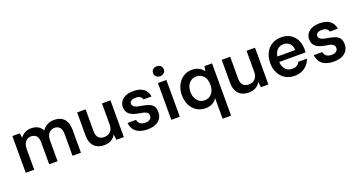

<svg xmlns="http://www.w3.org/2000/svg" viewBox="-48 -1537 4793 2557"><g transform="rotate(-20 2349.0 -258.5)"><path d="M69 0V-521H175L184 -454Q208 -490 248 -511.5Q288 -533 336 -533Q374 -533 403.5 -523.5Q433 -514 456 -494.5Q479 -475 493 -445Q521 -488 565 -510.5Q609 -533 660 -533Q723 -533 765.5 -509Q808 -485 829.5 -437.5Q851 -390 851 -322V0H732V-310Q732 -370 706 -401Q680 -432 632 -432Q600 -432 574.5 -416Q549 -400 534.5 -369.5Q520 -339 520 -296V0H401V-310Q401 -370 375 -401Q349 -432 300 -432Q269 -432 244 -416Q219 -400 204 -369.5Q189 -339 189 -296V0Z M1180 12Q1120 12 1077 -11Q1034 -34 1010.5 -80Q987 -126 987 -195V-521H1107V-209Q1107 -148 1136 -118.5Q1165 -89 1218 -89Q1252 -89 1279 -104Q1306 -119 1322.5 -148.5Q1339 -178 1339 -222V-521H1459V0H1353L1344 -81Q1323 -37 1281 -12.5Q1239 12 1180 12Z M1797 12Q1723 12 1673.5 -10Q1624 -32 1599 -71Q1574 -110 1570 -160H1690Q1693 -139 1705 -121Q1717 -103 1739.5 -92.5Q1762 -82 1796 -82Q1825 -82 1845 -90.5Q1865 -99 1875 -114Q1885 -129 1885 -148Q1885 -174 1872.5 -188.5Q1860 -203 1835.5 -211Q1811 -219 1775 -224Q1731 -231 1695.5 -242Q1660 -253 1635 -270.5Q1610 -288 1596.5 -315Q1583 -342 1583 -380Q1583 -424 1607 -459Q1631 -494 1677 -513.5Q1723 -533 1786 -533Q1878 -533 1930 -493Q1982 -453 1991 -382H1877Q1872 -409 1848 -424Q1824 -439 1785 -439Q1743 -439 1721.5 -424Q1700 -409 1700 -384Q1700 -367 1710.5 -353Q1721 -339 1745 -329Q1769 -319 1810 -313Q1875 -303 1918.5 -287.5Q1962 -272 1984.5 -241Q2007 -210 2006 -155Q2006 -103 1980 -65.5Q1954 -28 1907 -8Q1860 12 1797 12Z M2132 0V-521H2252V0ZM2192 -596Q2159 -596 2137.5 -616.5Q2116 -637 2116 -667Q2116 -698 2137.5 -717.5Q2159 -737 2192 -737Q2225 -737 2246.5 -717.5Q2268 -698 2268 -667Q2268 -637 2246.5 -616.5Q2225 -596 2192 -596Z M2779 220V-74Q2754 -31 2711.5 -9.5Q2669 12 2617 12Q2545 12 2490.5 -23Q2436 -58 2406 -119.5Q2376 -181 2376 -259Q2376 -338 2407 -400Q2438 -462 2492 -497.5Q2546 -533 2616 -533Q2658 -533 2689.5 -521.5Q2721 -510 2743 -491.5Q2765 -473 2779 -452L2792 -521H2899V220ZM2639 -92Q2682 -92 2714 -113Q2746 -134 2763.5 -172Q2781 -210 2781 -261Q2781 -313 2763.5 -350.5Q2746 -388 2714 -408.5Q2682 -429 2639 -429Q2599 -429 2567 -408.5Q2535 -388 2516.5 -350Q2498 -312 2498 -261Q2498 -210 2516.5 -172Q2535 -134 2567 -113Q2599 -92 2639 -92Z M3229 12Q3169 12 3126 -11Q3083 -34 3059.5 -80Q3036 -126 3036 -195V-521H3156V-209Q3156 -148 3185 -118.5Q3214 -89 3267 -89Q3301 -89 3328 -104Q3355 -119 3371.5 -148.5Q3388 -178 3388 -222V-521H3508V0H3402L3393 -81Q3372 -37 3330 -12.5Q3288 12 3229 12Z M3878 12Q3805 12 3748.5 -21.5Q3692 -55 3660 -116Q3628 -177 3628 -257Q3628 -339 3659.5 -401.5Q3691 -464 3747.5 -498.5Q3804 -533 3879 -533Q3956 -533 4010 -499.5Q4064 -466 4092.5 -408Q4121 -350 4121 -278Q4121 -268 4121 -256.5Q4121 -245 4119 -232H3715V-309H4001Q3999 -369 3964.5 -402.5Q3930 -436 3879 -436Q3842 -436 3812 -418Q3782 -400 3764 -364.5Q3746 -329 3746 -275V-246Q3746 -196 3763 -160Q3780 -124 3809.5 -105.5Q3839 -87 3878 -87Q3922 -87 3947 -103Q3972 -119 3985 -148H4107Q4094 -103 4062 -66.5Q4030 -30 3983.5 -9Q3937 12 3878 12Z M4437 12Q4363 12 4313.5 -10Q4264 -32 4239 -71Q4214 -110 4210 -160H4330Q4333 -139 4345 -121Q4357 -103 4379.5 -92.5Q4402 -82 4436 -82Q4465 -82 4485 -90.5Q4505 -99 4515 -114Q4525 -129 4525 -148Q4525 -174 4512.5 -188.5Q4500 -203 4475.5 -211Q4451 -219 4415 -224Q4371 -231 4335.5 -242Q4300 -253 4275 -270.5Q4250 -288 4236.5 -315Q4223 -342 4223 -380Q4223 -424 4247 -459Q4271 -494 4317 -513.5Q4363 -533 4426 -533Q4518 -533 4570 -493Q4622 -453 4631 -382H4517Q4512 -409 4488 -424Q4464 -439 4425 -439Q4383 -439 4361.5 -424Q4340 -409 4340 -384Q4340 -367 4350.5 -353Q4361 -339 4385 -329Q4409 -319 4450 -313Q4515 -303 4558.5 -287.5Q4602 -272 4624.5 -241Q4647 -210 4646 -155Q4646 -103 4620 -65.5Q4594 -28 4547 -8Q4500 12 4437 12Z"/></g></svg>

Font: DM Sans 10pt SemiBold
Style: Regular
Weight: 600
Version: Version 4.004;gftools[0.9.30]